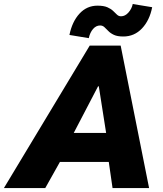

<svg xmlns="http://www.w3.org/2000/svg" viewBox="-72 -950 826 970"><path d="M-52.2 0 381.3 -719.7H537.6L681.2 0H496.6L471.2 -175.8L469.2 -246.1L427.2 -513.7H423.3L283.7 -246.1L255.4 -175.8L156.7 0ZM148.9 -131.8 180.2 -278.3H565.9L535.6 -131.8ZM376.5 -757.3 278.8 -773.4Q292.5 -840.8 329.6 -881.1Q366.7 -921.4 420.4 -921.4Q452.1 -921.4 470.5 -913.3Q488.8 -905.3 499.8 -894.5Q510.7 -883.8 519.3 -875.7Q527.8 -867.7 539.6 -867.7Q560.1 -867.7 576.9 -886.7Q593.8 -905.8 598.6 -929.7L696.8 -913.6Q684.1 -847.7 645.5 -806.6Q606.9 -765.6 550.8 -765.6Q521 -765.6 503.4 -773.9Q485.8 -782.2 475.1 -793.5Q464.4 -804.7 455.3 -813Q446.3 -821.3 433.6 -821.3Q413.6 -821.3 398.2 -803.7Q382.8 -786.1 376.5 -757.3Z"/></svg>

Font: Reddit Sans Black
Style: Italic
Weight: 900
Italic angle: -11.25°
Designer: Stephen Hutchings
Version: Version 1.013